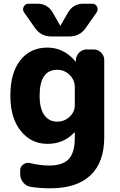

<svg xmlns="http://www.w3.org/2000/svg" viewBox="-20 -787 649 1037"><path d="M289 -410Q194 -410 194 -270Q194 -200 219.5 -165Q245 -130 289 -130Q328 -130 356 -156.5Q384 -183 384 -218V-315Q384 -355 356 -382.5Q328 -410 289 -410ZM236 -10Q149 -10 92.5 -79.5Q36 -149 36 -270Q36 -394 90 -462Q144 -530 236 -530Q324 -530 387 -456L389 -454Q390 -454 390 -455V-463Q391 -487 408 -503.5Q425 -520 449 -520H486Q509 -520 526 -503Q543 -486 543 -463V-45Q543 90 468.5 160Q394 230 253 230Q193 230 145 222Q121 218 105 198Q89 178 89 153V133Q89 113 106 101Q123 89 143 94Q197 107 246 107Q318 107 351 72.5Q384 38 384 -43V-71Q384 -72 383 -72Q382 -72 381 -71Q324 -10 236 -10ZM430 -767H478Q496 -767 504 -751Q512 -735 502 -720L443 -636Q411 -590 354 -590H258Q201 -590 169 -636L110 -720Q100 -735 108 -751Q116 -767 134 -767H182Q238 -767 266 -717L305 -649Q305 -648 306 -648Q307 -648 307 -649L346 -717Q374 -767 430 -767Z"/></svg>

Font: Rounded Mplus 1c ExtraBold
Style: Regular
Weight: 800
Version: Version 1.059.20150529